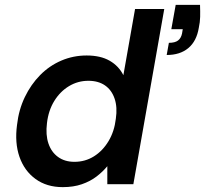

<svg xmlns="http://www.w3.org/2000/svg" viewBox="-20 -757 843 789"><path d="M238 12Q172 12 126 -21.5Q80 -55 60 -112.5Q40 -170 50 -244Q57 -306 82 -358Q107 -410 145 -448.5Q183 -487 232 -508Q281 -529 336 -529Q393 -529 430.5 -507.5Q468 -486 487 -448L535 -720H655L528 0H421V-74Q402 -51 376.5 -31.5Q351 -12 316.5 0Q282 12 238 12ZM286 -92Q330 -92 366 -114.5Q402 -137 426 -177Q450 -217 456 -269Q463 -316 451 -351.5Q439 -387 411.5 -406Q384 -425 343 -425Q300 -425 263.5 -403Q227 -381 203 -342Q179 -303 173 -251Q167 -203 179 -167.5Q191 -132 218.5 -112Q246 -92 286 -92ZM665 -531 674 -581Q699 -581 711.5 -590.5Q724 -600 728 -619L731 -637H684L702 -737H802Q803 -709 802.5 -687.5Q802 -666 797 -643Q788 -588 754 -559.5Q720 -531 665 -531Z"/></svg>

Font: DM Sans 11pt SemiBold
Style: Italic
Weight: 600
Italic angle: -10°
Version: Version 4.004;gftools[0.9.30]